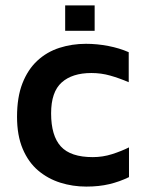

<svg xmlns="http://www.w3.org/2000/svg" viewBox="-20 -679 539 710"><path d="M299 11Q249 11 203 -3.5Q157 -18 121 -48.5Q85 -79 64 -128.5Q43 -178 43 -247Q43 -320 63 -371Q83 -422 118 -454.5Q153 -487 199.5 -502Q246 -517 298 -517Q339 -517 380.5 -509Q422 -501 456 -486V-375Q421 -390 387.5 -399.5Q354 -409 318 -409Q247 -409 208 -374Q169 -339 169 -260Q169 -177 205 -137.5Q241 -98 323 -98Q360 -98 394.5 -109Q429 -120 457 -134V-24Q422 -7 384 2Q346 11 299 11ZM221 -565V-659H330V-565Z"/></svg>

Font: Maven Pro SemiBold
Style: Regular
Weight: 600
Designer: Joe Prince
Foundry: Joe Prince
Version: Version 2.103